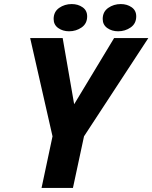

<svg xmlns="http://www.w3.org/2000/svg" viewBox="-20 -925 750 945"><path d="M710 -737.5 393.5 -254 339 0H184.5L238.5 -254L128.5 -737.5H288.5L345 -412L541.5 -737.5ZM320 -771Q289 -771 266.5 -787Q244 -803 244 -831.5Q244 -867 271 -886Q298 -905 333 -905Q364 -905 386.5 -889.2Q409 -873.5 409 -844.5Q409 -809 381.8 -790Q354.5 -771 320 -771ZM561.5 -771Q530.5 -771 508 -787Q485.5 -803 485.5 -831.5Q485.5 -867 512.5 -886Q539.5 -905 574.5 -905Q605.5 -905 628 -889.2Q650.5 -873.5 650.5 -844.5Q650.5 -809 623.2 -790Q596 -771 561.5 -771Z"/></svg>

Font: Epilogue
Style: Bold Italic
Weight: 700
Italic angle: -12°
Designer: Tyler Finck
Foundry: Etcetera Type Co
Version: Version 2.111; ttfautohint (v1.8.3)